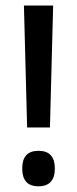

<svg xmlns="http://www.w3.org/2000/svg" viewBox="-20 -659 277 690"><path d="M171 -639 159.5 -201H77.5L66 -639ZM118.5 10.5Q88.5 10.5 74.2 -5.8Q60 -22 60 -51V-56Q60 -85 74.2 -101Q88.5 -117 118.5 -117Q148 -117 162.5 -101Q177 -85 177 -56V-51Q177 -22 162.5 -5.8Q148 10.5 118.5 10.5Z"/></svg>

Font: Anek Kannada Medium Medium
Style: Regular
Weight: 500
Version: Version 1.003